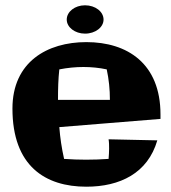

<svg xmlns="http://www.w3.org/2000/svg" viewBox="-20 -678 644 725"><path d="M586 -246C586 -438 461 -519 306 -519C158 -519 27 -444 27 -268C27 -51 151 27 306 27C433 27 538 -24 574 -148L390 -152C392 -140 392 -129 392 -117C392 -104 391 -91 390 -78C361 -76 334 -75 305 -75C278 -75 251 -76 222 -78C213 -118 207 -158 204 -198L586 -229ZM199 -301C199 -343 200 -380 204 -416C235 -422 265 -425 295 -425C325 -425 355 -422 383 -416C391 -379 395 -341 395 -301H199ZM371 -604C371 -634 340 -658 301 -658C263 -658 232 -634 232 -604C232 -575 263 -551 301 -551C340 -551 371 -575 371 -604Z"/></svg>

Font: Galindo
Style: Regular
Weight: 400
Designer: Astigmatic (AOETI)
Foundry: Astigmatic (AOETI)
Version: Version 1.000